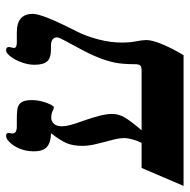

<svg xmlns="http://www.w3.org/2000/svg" viewBox="-47 -613 629 637"><g transform="rotate(-90 267.5 -294.5)"><path d="M350.1 -139.2Q365.2 -139.2 369.1 -144Q373 -148.9 373 -161.1Q373 -202.1 378.2 -227.5Q383.3 -252.9 394.8 -282Q406.2 -311 428.2 -351.1Q457 -404.3 459.5 -410.2Q461.9 -416 461.9 -419.9Q461.9 -439.9 433.1 -439.9H421.9Q393.6 -439.9 382.3 -452.6Q371.1 -465.3 371.1 -495.1Q371.1 -515.1 379.2 -537.4Q387.2 -559.6 398.7 -574.2Q410.2 -588.9 418.9 -588.9Q430.2 -588.9 430.2 -579.1L426.8 -563Q426.8 -553.2 444.8 -553.2H479Q540 -553.2 540 -500Q540 -467.8 481 -353Q465.3 -321.3 455.1 -282Q444.8 -242.7 444.8 -205.1Q444.8 -177.7 449 -157.2Q453.1 -136.7 453.1 -123Q453.1 -103.5 438.2 -68.4Q423.3 -33.2 402.8 0H-30.8L28.8 -139.2H111.8Q118.7 -151.9 123.3 -168.7Q127.9 -185.5 127.9 -196.8Q127.9 -211.9 123.8 -228.3Q119.6 -244.6 115 -262Q110.4 -279.3 106.2 -298.1Q102.1 -316.9 102.1 -336.9Q102.1 -364.3 109.9 -385Q117.7 -405.8 144 -439.9Q114.7 -439.9 99.4 -452.6Q84 -465.3 84 -497.1Q84 -521.5 92.3 -542.2Q100.6 -563 113 -575.9Q125.5 -588.9 134.8 -588.9Q145 -588.9 145 -581.1L143.1 -567.9Q143.1 -553.2 167 -553.2H190.9Q223.6 -553.2 233.9 -548.6Q244.1 -543.9 249 -533.4Q253.9 -522.9 253.9 -503.9Q253.9 -486.3 249.3 -469Q244.6 -451.7 239 -440.9Q233.4 -430.2 230 -430.2Q226.1 -430.2 217.3 -434.6Q208.5 -439 194.8 -439Q184.6 -439 175.8 -430.7Q167 -422.4 167 -401.9Q167 -381.8 184.6 -334.5Q208 -269.5 208 -237.8Q208 -214.8 196 -194.8Q184.1 -174.8 153.8 -139.2Z"/></g></svg>

Font: Tinos
Style: Bold Italic
Weight: 700
Italic angle: -16.333°
Designer: Steve Matteson
Foundry: Monotype Imaging Inc.
Version: Version 1.23